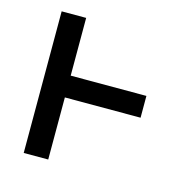

<svg xmlns="http://www.w3.org/2000/svg" viewBox="-83 -600 667 681"><g transform="rotate(15 250.0 -260.0)"><path d="M62 0V-520H152V-308H430V-228H152V0Z"/></g></svg>

Font: Iosevka Term Curly Medium
Style: Regular
Weight: 500
Designer: Belleve Invis
Foundry: Belleve Invis
Version: Version 32.3.0